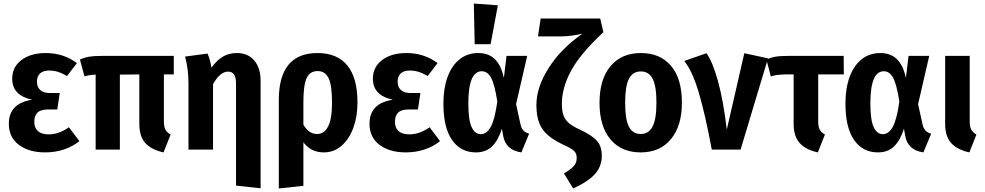

<svg xmlns="http://www.w3.org/2000/svg" viewBox="-20 -846 5569 1086"><path d="M415 -489 359 -416Q332 -432 308 -439.5Q284 -447 257 -447Q225 -447 207 -431Q189 -415 189 -384Q189 -354 207.5 -337Q226 -320 260 -320H318L304 -227H254Q211 -227 192.5 -209.5Q174 -192 174 -156Q174 -123 194.5 -104.5Q215 -86 255 -86Q284 -86 311.5 -95.5Q339 -105 370 -126L429 -48Q393 -18 343 -1Q293 16 235 16Q144 16 87 -26.5Q30 -69 30 -146Q30 -262 162 -282Q49 -306 49 -401Q49 -467 101.5 -506.5Q154 -546 238 -546Q340 -546 415 -489Z M907 -425V-160Q907 -129 915.5 -113Q924 -97 945 -85L905 16Q836 1 802 -37Q768 -75 768 -145V-425L658 -424V0H521V-424Q500 -423 487.5 -421Q475 -419 458 -414L432 -509Q458 -521 486 -525.5Q514 -530 567 -530H963V-425Z M1454 -389V219L1315 204V-371Q1315 -409 1303.5 -425Q1292 -441 1270 -441Q1225 -441 1185 -370V0H1046V-375Q1046 -455 1027 -526L1154 -543Q1169 -508 1176 -463Q1205 -504 1239.5 -525Q1274 -546 1320 -546Q1382 -546 1418 -504Q1454 -462 1454 -389Z M2002 -266Q2002 -187 1978.5 -123Q1955 -59 1912 -21.5Q1869 16 1811 16Q1739 16 1696 -41V205L1557 220V-280Q1557 -546 1776 -546Q1887 -546 1944.5 -476Q2002 -406 2002 -266ZM1858 -265Q1858 -366 1838 -405Q1818 -444 1777 -444Q1732 -444 1714 -403.5Q1696 -363 1696 -268V-141Q1726 -88 1774 -88Q1814 -88 1836 -131Q1858 -174 1858 -265Z M2455 -489 2399 -416Q2372 -432 2348 -439.5Q2324 -447 2297 -447Q2265 -447 2247 -431Q2229 -415 2229 -384Q2229 -354 2247.5 -337Q2266 -320 2300 -320H2358L2344 -227H2294Q2251 -227 2232.5 -209.5Q2214 -192 2214 -156Q2214 -123 2234.5 -104.5Q2255 -86 2295 -86Q2324 -86 2351.5 -95.5Q2379 -105 2410 -126L2469 -48Q2433 -18 2383 -1Q2333 16 2275 16Q2184 16 2127 -26.5Q2070 -69 2070 -146Q2070 -262 2202 -282Q2089 -306 2089 -401Q2089 -467 2141.5 -506.5Q2194 -546 2278 -546Q2380 -546 2455 -489Z M2830 -405 2845 -530H2962L2899 -257L2924 -143Q2929 -120 2941 -107.5Q2953 -95 2973 -90L2929 16Q2840 3 2826 -78L2819 -118Q2798 -52 2763 -18Q2728 16 2672 16Q2586 16 2537 -54Q2488 -124 2488 -261Q2488 -346 2511.5 -410.5Q2535 -475 2579.5 -510.5Q2624 -546 2685 -546Q2744 -546 2779.5 -511Q2815 -476 2830 -405ZM2629 -261Q2629 -168 2647.5 -127.5Q2666 -87 2700 -87Q2732 -87 2755 -127Q2778 -167 2793 -271Q2778 -368 2758 -405.5Q2738 -443 2705 -443Q2629 -443 2629 -261ZM2796 -816 2755 -596H2665L2660 -826Z M3393 -664Q3262 -542 3210 -445.5Q3158 -349 3158 -259Q3158 -217 3168 -191.5Q3178 -166 3200 -148Q3222 -130 3264 -111Q3326 -82 3355 -51Q3384 -20 3384 35Q3384 95 3345 138.5Q3306 182 3222 220L3170 135Q3207 113 3224.5 94.5Q3242 76 3242 47Q3242 22 3227 7.5Q3212 -7 3167 -27Q3111 -54 3078.5 -82Q3046 -110 3030 -150.5Q3014 -191 3014 -252Q3014 -352 3083 -461Q3152 -570 3275 -656Q3255 -650 3219 -645Q3183 -640 3149 -640H3023L3038 -741H3375Z M3837 -265Q3837 -134 3775 -59Q3713 16 3604 16Q3495 16 3433 -57.5Q3371 -131 3371 -265Q3371 -397 3433 -471.5Q3495 -546 3605 -546Q3714 -546 3775.5 -473.5Q3837 -401 3837 -265ZM3516 -265Q3516 -170 3537.5 -129Q3559 -88 3604 -88Q3649 -88 3671 -130Q3693 -172 3693 -265Q3693 -359 3671.5 -400.5Q3650 -442 3605 -442Q3559 -442 3537.5 -400.5Q3516 -359 3516 -265Z M4091 -113 4190 -545 4324 -516 4169 0H4006Q3968 -204 3931.5 -325.5Q3895 -447 3850 -501L3976 -545Q4010 -498 4040.5 -389Q4071 -280 4091 -113Z M4646 -85 4606 16Q4537 1 4503 -37Q4469 -75 4469 -145V-425H4422Q4390 -424 4375.5 -422Q4361 -420 4340 -414L4315 -509Q4340 -521 4367.5 -525.5Q4395 -530 4447 -530H4752L4753 -425H4608V-160Q4608 -129 4616.5 -113Q4625 -97 4646 -85Z M5104 -405 5119 -530H5236L5173 -257L5198 -143Q5203 -120 5215 -107.5Q5227 -95 5247 -90L5203 16Q5114 3 5100 -78L5093 -118Q5072 -52 5037 -18Q5002 16 4946 16Q4860 16 4811 -54Q4762 -124 4762 -261Q4762 -346 4785.5 -410.5Q4809 -475 4853.5 -510.5Q4898 -546 4959 -546Q5018 -546 5053.5 -511Q5089 -476 5104 -405ZM4903 -261Q4903 -168 4921.5 -127.5Q4940 -87 4974 -87Q5006 -87 5029 -127Q5052 -167 5067 -271Q5052 -368 5032 -405.5Q5012 -443 4979 -443Q4903 -443 4903 -261Z M5465 -160Q5465 -129 5473.5 -113Q5482 -97 5503 -85L5463 16Q5394 1 5360 -37Q5326 -75 5326 -145V-530H5465Z"/></svg>

Font: Fira Sans Condensed SemiBold
Style: Regular
Weight: 600
Width: 3
Designer: bBox Type GmbH & Carrois Corporate GbR & Edenspiekermann AG
Foundry: bBox Type GmbH & Carrois Corporate GbR & Edenspiekermann AG
Version: Version 4.301